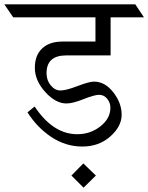

<svg xmlns="http://www.w3.org/2000/svg" viewBox="-81 -695 685 887"><path d="M79 -203Q164 -75 276 -75Q337 -75 383 -111.5Q429 -148 429 -197Q429 -221 414 -239Q399 -257 377 -257Q355 -257 305 -237Q255 -217 226 -217Q176 -217 128 -270Q80 -323 80 -381.5Q80 -440 114 -471.5Q148 -503 207 -503H360V-615H-20L-61 -675H544L584 -615H430V-439H225Q134 -439 134 -357Q134 -324 153.5 -300.5Q173 -277 198.5 -277Q224 -277 277.5 -297.5Q331 -318 353 -318Q404 -318 442.5 -268.5Q481 -219 481 -165Q481 -111 428.5 -64.5Q376 -18 299.5 -18Q223 -18 157 -61.5Q91 -105 46 -176ZM249 116 304 60 362 116 305 172Z"/></svg>

Font: Halant
Style: Regular
Weight: 400
Designer: Hitesh Malaviya (Devanagari), Satya Rajpurohit (Latin)
Foundry: Indian Type Foundry
Version: Version 1.101;PS 1.0;hotconv 1.0.78;makeotf.lib2.5.61930; tt